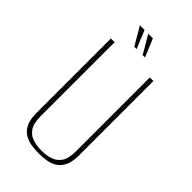

<svg xmlns="http://www.w3.org/2000/svg" viewBox="-228 -795 875 875"><g transform="rotate(45 209.0 -357.5)"><path d="M209 12Q182 12 157.5 7.5Q133 3 113.5 -10Q94 -23 83 -47.5Q72 -72 72 -112V-591H96V-113Q96 -68 112 -45Q128 -22 153.5 -14Q179 -6 209 -6Q239 -6 265 -14Q291 -22 307 -45Q323 -68 323 -113V-591H346V-112Q346 -72 335 -47.5Q324 -23 305 -10Q286 3 261 7.5Q236 12 209 12ZM243 -640H228L177 -727H207ZM189 -640H174L123 -727H153Z"/></g></svg>

Font: Alumni Sans Thin
Style: Regular
Weight: 100
Designer: Robert E. Leuschke
Foundry: Robert E. Leuschke
Version: Version 1.018